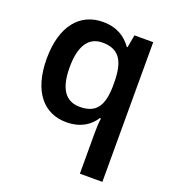

<svg xmlns="http://www.w3.org/2000/svg" viewBox="-142 -712 910 1010"><g transform="rotate(20 313.0 -207.0)"><path d="M420 -40V189H546V-593H441L428 -522H424C392 -567 344 -603 262 -603C136 -603 49 -506 49 -321C49 -136 134 -41 259 -41C341 -41 390 -77 419 -122H425C421 -97 420 -66 420 -40ZM299 -141C216 -141 178 -203 178 -319C178 -434 216 -500 297 -500C395 -500 426 -437 426 -320V-302C424 -194 391 -141 299 -141Z"/></g></svg>

Font: Noto Sans Tamil UI SemiBold
Style: Regular
Weight: 600
Designer: Jelle Bosma - Monotype Design Team
Foundry: Monotype Imaging Inc.
Version: Version 2.004